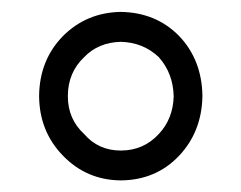

<svg xmlns="http://www.w3.org/2000/svg" viewBox="-20 -737 410 326"><path d="M46.4 -573.7Q46.9 -634.8 86.9 -675.8Q127 -715.8 185.1 -716.8Q245.1 -715.8 284.2 -675.8Q322.8 -635.3 323.7 -574.2Q322.8 -513.7 284.2 -472.7Q245.1 -431.2 185.1 -430.7Q127 -431.2 86.9 -472.7Q46.9 -513.7 46.4 -573.7ZM95.2 -573.7Q95.2 -534.7 123 -509.3Q147 -481.4 185.1 -481.4Q223.6 -481.4 249.5 -509.3Q273.9 -535.2 274.9 -573.7Q273.9 -612.8 249.5 -640.1Q223.1 -665 185.1 -666Q147 -665 123 -640.1Q95.2 -613.8 95.2 -573.7Z"/></svg>

Font: Alte DIN 1451 Mittelschrift
Style: Regular
Weight: 400
Designer: Peter Wiegel
Foundry: Peter Wiegel
Version: Version 1.002 September 20, 2019